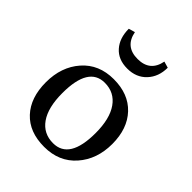

<svg xmlns="http://www.w3.org/2000/svg" viewBox="-192 -762 885 885"><g transform="rotate(45 251.0 -319.0)"><path d="M247 16Q150 16 96 -42Q42 -100 42 -200.5Q42 -301 99.5 -366.5Q157 -432 253.5 -432Q350 -432 405 -373.5Q460 -315 460 -215.5Q460 -116 402 -50Q344 16 247 16ZM131 -219Q131 -125 166 -75Q201 -25 264 -25Q370 -25 370 -197Q370 -290 334.5 -340.5Q299 -391 236 -391Q131 -391 131 -219ZM138 -645 169 -654Q184 -575 265 -575Q346 -575 361 -654L392 -645Q392 -586 356.5 -548Q321 -510 262.5 -510Q204 -510 171 -547Q138 -584 138 -645Z"/></g></svg>

Font: Buenard
Style: Regular
Weight: 400
Designer: Gustavo Ibarra
Foundry: FontFuror
Version: Version 1.001 2011